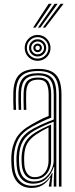

<svg xmlns="http://www.w3.org/2000/svg" viewBox="-20 -962 389 990"><path d="M283.8 0V-474.8Q283.8 -539.5 258.9 -567.6Q234 -595.8 176.8 -595.8Q117.5 -595.8 90.9 -570.2Q64.2 -544.8 62 -485.8Q61.2 -465.5 61.6 -441.9Q62 -418.2 63 -395.5H49.8Q48.8 -419 48.4 -442Q48 -465 48.8 -486.2Q51 -550.8 80.9 -578.8Q110.8 -606.8 176.8 -606.8Q219.8 -606.8 246.1 -593.4Q272.5 -580 284.8 -551Q297 -522 297 -474.8V0ZM154 -26Q186.8 -26 209.6 -43Q232.5 -60 244.6 -85.4Q256.8 -110.8 256.8 -135.2V-334.5Q234.8 -326.2 208.1 -314.2Q181.5 -302.2 157.8 -289.2Q117.5 -266.2 98.8 -234.9Q80 -203.5 78 -153Q77.5 -141.5 78 -131.2Q78.5 -121 79.2 -109.8Q81.8 -68.2 101.6 -47.1Q121.5 -26 154 -26ZM156.8 -37.8Q127.5 -37.8 111.5 -57.9Q95.5 -78 92.5 -110.5Q91.5 -123 91.2 -133.5Q91 -144 91.2 -152Q93.2 -199 109.9 -228.1Q126.5 -257.2 162.5 -279Q179.8 -289.5 201.2 -300.4Q222.8 -311.2 243.5 -320V-134Q243.5 -110.5 234.2 -88.4Q225 -66.2 205.9 -52Q186.8 -37.8 156.8 -37.8ZM158.5 -48.5Q183.2 -48.5 199.2 -61Q215.2 -73.5 222.8 -92.9Q230.2 -112.2 230.2 -133.2V-304.8Q213.8 -296.8 198.2 -288.1Q182.8 -279.5 167.2 -269Q135.2 -247.8 120.5 -221.9Q105.8 -196 104.5 -152.2Q104.2 -143 104.5 -132.9Q104.8 -122.8 105.5 -112Q107.5 -84.5 120.9 -66.5Q134.2 -48.5 158.5 -48.5ZM143.2 7Q96.2 7 69.6 -22.9Q43 -52.8 39.5 -106.8Q38.5 -121.5 38.2 -135Q38 -148.5 38.5 -157.5Q41.5 -210.8 63.9 -249.8Q86.2 -288.8 142.5 -320Q159.8 -329.8 173.9 -337.5Q188 -345.2 201.8 -351.8Q215.5 -358.2 230.8 -364.2V-474.8Q230.8 -511.2 219.9 -531.2Q209 -551.2 176.8 -551.2Q143.8 -551.2 130 -534.9Q116.2 -518.5 115 -483.5Q114.5 -467.5 114.6 -445.9Q114.8 -424.2 115.8 -395.5H102.5Q101.5 -425.5 101.4 -446.2Q101.2 -467 101.8 -484.5Q103.2 -526.5 120.9 -544.4Q138.5 -562.2 176.8 -562.2Q215.8 -562.2 229.9 -540Q244 -517.8 244 -474.8V-355.2Q217.2 -345.2 193.2 -333.5Q169.2 -321.8 147.2 -309.5Q94.8 -280.8 74.6 -243.8Q54.5 -206.8 51.8 -156.5Q51.2 -144.2 51.5 -132.9Q51.8 -121.5 52.8 -107.8Q56 -57.5 80.4 -30.8Q104.8 -4 146.8 -4Q183.2 -4 208.9 -22.2Q234.5 -40.5 248 -69.5H251L245.5 -11.8V0H232V-4.5L240 -45.8H237.5Q222 -20.8 198.5 -6.9Q175 7 143.2 7ZM257.2 0V-32L259.8 -100.5H256.8Q245.5 -64.5 218.6 -39.8Q191.8 -15 150 -15Q113 -15 91 -39.1Q69 -63.2 66 -108.5Q65 -122.8 64.8 -133.6Q64.5 -144.5 65 -155.5Q67.5 -203 85.9 -238Q104.2 -273 152.5 -299.2Q170 -308.8 188.9 -317.5Q207.8 -326.2 225.6 -333.6Q243.5 -341 257.2 -345.8V-474.8Q257.2 -527.8 238.6 -550.6Q220 -573.5 176.8 -573.5Q131.2 -573.5 110.8 -553Q90.2 -532.5 88.5 -484.8Q87.8 -464.5 88.1 -441Q88.5 -417.5 89.2 -395.5H76.2Q75.2 -418 74.9 -441.9Q74.5 -465.8 75.2 -485.2Q77.2 -538.5 100.8 -561.5Q124.2 -584.5 176.8 -584.5Q227 -584.5 248.8 -559Q270.5 -533.5 270.5 -474.8V0ZM174 -648.5Q155.5 -648.5 140.4 -657.4Q125.2 -666.2 116.4 -681.4Q107.5 -696.5 107.5 -715Q107.5 -733.5 116.4 -748.6Q125.2 -763.8 140.4 -772.8Q155.5 -781.8 174 -781.8Q192.5 -781.8 207.5 -772.8Q222.5 -763.8 231.5 -748.6Q240.5 -733.5 240.5 -715Q240.5 -696.5 231.5 -681.4Q222.5 -666.2 207.5 -657.4Q192.5 -648.5 174 -648.5ZM174 -659.8Q197 -659.8 213.2 -676Q229.5 -692.2 229.5 -715Q229.5 -738 213.2 -754.2Q197 -770.5 174 -770.5Q151 -770.5 134.8 -754.2Q118.5 -738 118.5 -715Q118.5 -692.2 134.8 -676Q151 -659.8 174 -659.8ZM174 -670.8Q155.5 -670.8 142.6 -683.6Q129.8 -696.5 129.8 -715Q129.8 -733.8 142.6 -746.6Q155.5 -759.5 174 -759.5Q192.5 -759.5 205.4 -746.6Q218.2 -733.8 218.2 -715Q218.2 -696.5 205.4 -683.6Q192.5 -670.8 174 -670.8ZM174 -682Q187.8 -682 197.5 -691.8Q207.2 -701.5 207.2 -715Q207.2 -728.8 197.5 -738.5Q187.8 -748.2 174 -748.2Q160.2 -748.2 150.5 -738.5Q140.8 -728.8 140.8 -715Q140.8 -701.5 150.5 -691.8Q160.2 -682 174 -682ZM174 -693Q165 -693 158.5 -699.5Q152 -706 152 -715.2Q152 -724.2 158.5 -730.8Q165 -737.2 174 -737.2Q183 -737.2 189.5 -730.8Q196 -724.2 196 -715Q196 -706 189.5 -699.5Q183 -693 174 -693ZM174 -703.8Q185.2 -703.8 185.2 -715.2Q185.2 -726.5 174 -726.5Q162.8 -726.5 162.8 -715.2Q162.8 -703.8 174 -703.8ZM150.8 -819.8 231 -942.5H246.8L163.5 -819.8ZM200.8 -819.8 292.2 -942.5H307.8L213.5 -819.8ZM175.8 -819.8 261.5 -942.5H277.2L188.5 -819.8Z"/></svg>

Font: Big Shoulders Inline Display Thin
Style: Regular
Weight: 400
Version: Version 2.002